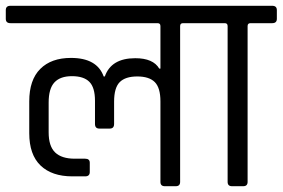

<svg xmlns="http://www.w3.org/2000/svg" viewBox="-39 -643 976 663"><path d="M428 -442Q490 -442 511 -406H515V-553Q515 -563 505 -563H-3Q-19 -563 -19 -578V-608Q-19 -623 -3 -623H669Q684 -623 684 -608V-578Q684 -563 669 -563H593Q583 -563 583 -553V-15Q583 0 568 0H530Q515 0 515 -15V-293Q515 -340 495.5 -359.5Q476 -379 435 -379Q394 -379 374.5 -359.5Q355 -340 355 -292V-215Q355 -199 340 -199H304Q289 -199 289 -215V-295Q289 -341 269.5 -360.5Q250 -380 209.5 -380Q169 -380 149 -358.5Q129 -337 129 -289V-186Q129 -138 151.5 -116.5Q174 -95 219 -95H255Q271 -95 271 -81V-49Q271 -34 255 -34H211Q140 -34 101 -71.5Q62 -109 62 -183V-293Q62 -367 100 -405Q138 -443 206 -443Q296 -443 319 -379H323Q345 -442 428 -442Z M801 0H762Q747 0 747 -15V-553Q747 -563 737 -563H662Q647 -563 647 -578V-608Q647 -623 662 -623H901Q917 -623 917 -608V-578Q917 -563 901 -563H826Q816 -563 816 -553V-15Q816 0 801 0Z"/></svg>

Font: Rajdhani Medium
Style: Regular
Weight: 500
Designer: Satya Rajpurohit, Jyotish Sonowal
Foundry: Indian Type Foundry
Version: Version 1.201 February 1, 2022